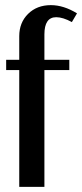

<svg xmlns="http://www.w3.org/2000/svg" viewBox="-20 -729 320 748"><path d="M55 -496V-588Q55 -641 89.5 -675Q124 -709 178 -709Q228 -709 280 -677L260 -643Q225 -662 199 -662Q153 -662 153 -595V-496H250V-456H153V-1H55V-456H4V-496Z"/></svg>

Font: Moniqa Paragraph
Style: Bold
Weight: 700
Designer: Rajesh Rajput
Foundry: Rajesh Rajput
Version: Version 1.000